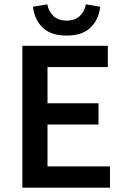

<svg xmlns="http://www.w3.org/2000/svg" viewBox="-20 -865 578 885"><path d="M83 0V-654H477V-556H199V-389H434V-291H199V-98H487V0ZM287 -701Q215 -701 177 -737.5Q139 -774 132 -834L198 -845Q204 -812 226.5 -791Q249 -770 287 -770Q325 -770 347.5 -791Q370 -812 376 -845L442 -834Q435 -774 397 -737.5Q359 -701 287 -701Z"/></svg>

Font: CV Source Sans Light
Style: Bold
Weight: 600
Designer: Paul D. Hunt
Foundry: Adobe Systems Incorporated
Version: Version 3.001